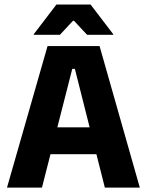

<svg xmlns="http://www.w3.org/2000/svg" viewBox="-20 -847 663 867"><path d="M169.5 0H11.6L194.7 -639H429.6L611.3 0H453.4L318.1 -536.1H306.3ZM454.8 -150.6H167.1V-271.9H454.8ZM132.2 -692.2 234.8 -826.5H389L491.6 -692.2V-690H373.2L314.1 -753.2H309.7L250.6 -690H132.2Z"/></svg>

Font: Anek Kannada Medium
Style: Regular
Weight: 500
Designer: Vaishnavi Murthy, Maithili Shingre (Kannada) & Yesha Goshar (Latin)
Foundry: Ek Type
Version: Version 1.003